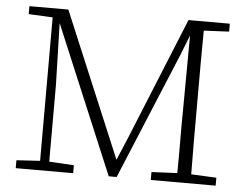

<svg xmlns="http://www.w3.org/2000/svg" viewBox="-49 -735 1026 796"><g transform="rotate(5 463.5 -337.0)"><path d="M44 0V-33L142 -39V-636L42 -641V-674H204L457 -71L495 -161L704 -674H876V-641L771 -636Q770 -569 770 -501Q770 -433 770 -365V-310Q770 -242 770 -174Q770 -106 771 -38L876 -33V0H606V-33L713 -38Q714 -107 713.5 -175.5Q713 -244 714 -311L716 -611L685 -532L464 0H431L173 -615L180 -359V-39L283 -33V0Z"/></g></svg>

Font: Source Serif 4 SmText Light
Style: Regular
Weight: 300
Designer: Frank Grießhammer
Foundry: Adobe
Version: Version 4.005;hotconv 1.1.0;makeotfexe 2.6.0